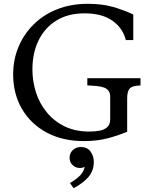

<svg xmlns="http://www.w3.org/2000/svg" viewBox="-20 -730 795 1007"><path d="M440 -710Q517 -710 573.5 -693.5Q630 -677 679 -654V-520H640Q624 -583 569.5 -621.5Q515 -660 423 -660Q337 -660 276 -622.5Q215 -585 182.5 -518.5Q150 -452 150 -366Q150 -303 169 -244.5Q188 -186 226 -140Q264 -94 319.5 -67Q375 -40 448 -40Q477 -40 502 -44.5Q527 -49 542.5 -63Q558 -77 558 -105V-224Q558 -250 539 -264Q520 -278 459 -281L438 -282V-320H717V-282L696 -280Q667 -277 657 -261.5Q647 -246 647 -214V-39Q602 -20 546 -5Q490 10 420 10Q308 10 224.5 -35Q141 -80 95 -159Q49 -238 49 -340Q49 -417 77 -484Q105 -551 156.5 -602Q208 -653 280 -681.5Q352 -710 440 -710ZM366 257 347 230Q382 209 400.5 190Q419 171 424 145Q413 151 399 151Q377 151 361 136Q345 121 345 97Q345 73 362 57Q379 41 404 41Q438 41 455 65Q472 89 472 119Q472 165 444.5 197.5Q417 230 366 257Z"/></svg>

Font: Hedvig Letters Serif 14pt
Style: Regular
Weight: 400
Designer: Alexander Örn & Tor Weibull
Foundry: Kanon Foundry
Version: Version 1.000; ttfautohint (v1.8.4.7-5d5b)